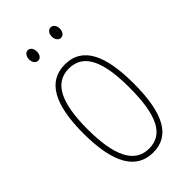

<svg xmlns="http://www.w3.org/2000/svg" viewBox="-219 -763 841 841"><g transform="rotate(-45 201.5 -343.0)"><path d="M107 -663C107 -646 116 -631 132 -631C146 -631 156 -644 156 -663C156 -682 146 -696 132 -696C116 -696 107 -680 107 -663ZM248 -664C248 -646 258 -631 273 -631C288 -631 298 -645 298 -664C298 -683 287 -696 273 -696C258 -696 248 -681 248 -664ZM357 -264C357 -433 315 -537 202 -537C96 -537 46 -444 46 -266C46 -80 100 10 204 10C306 10 357 -77 357 -264ZM72 -266C72 -424 110 -512 202 -512C298 -512 331 -418 331 -265C331 -94 291 -15 203 -15C113 -15 72 -102 72 -266Z"/></g></svg>

Font: Noto Sans Arabic ExtCond Thin
Style: Regular
Weight: 100
Width: 2
Designer: Monotype Design Team, Nadine Chahine, Nizar Qandah and Khaled Hosny
Foundry: Monotype Imaging Inc.
Version: Version 2.012